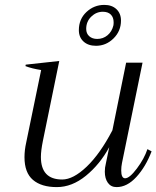

<svg xmlns="http://www.w3.org/2000/svg" viewBox="-20 -754 639 784"><path d="M302 -631Q302 -676 333 -705Q364 -734 406 -734Q437 -734 455.5 -716.5Q474 -699 474 -670Q474 -627 443.5 -597Q413 -567 372 -567Q340 -567 321 -584.5Q302 -602 302 -631ZM332 -636Q332 -617 344.5 -606Q357 -595 377 -595Q401 -595 419 -610Q437 -625 443 -650Q444 -655 444 -663Q444 -683 432.5 -694.5Q421 -706 400 -706Q373 -706 352.5 -686Q332 -666 332 -636ZM599 -136Q575 -73 537 -31.5Q499 10 456 10Q433 10 420.5 -7.5Q408 -25 408 -53Q408 -70 412 -85L426 -153Q388 -83 331 -36.5Q274 10 212 10Q149 10 114.5 -19.5Q80 -49 80 -112Q80 -141 87 -172L148 -468Q110 -474 84 -484L85 -490L222 -505L155 -178Q147 -138 147 -113Q147 -21 234 -21Q279 -21 334 -73.5Q389 -126 439 -222L495 -498H562L478 -88Q475 -73 475 -58Q475 -26 491 -26Q509 -26 539 -66Q569 -106 582 -145Z"/></svg>

Font: Trirong Light
Style: Italic
Weight: 300
Italic angle: -12°
Designer: Katatrad Team
Foundry: CadsonDemak
Version: Version 1.001